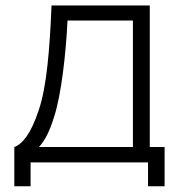

<svg xmlns="http://www.w3.org/2000/svg" viewBox="-20 -582 641 688"><path d="M516.7 -562.5H164.6C158.3 -404.2 146.9 -268.8 118.8 -187.5C90.6 -101 59.4 -65.6 31.3 -55.2V85.4H89.6V0H510.4V85.4H569.8V-55.2H516.7ZM456.3 -55.2H119.8C143.8 -82.3 159.4 -116.7 172.9 -160.4C200 -240.6 216.7 -395.8 221.9 -508.3H456.3Z"/></svg>

Font: Manrope3 Light
Style: Regular
Weight: 300
Designer: Mikhail Sharanda
Foundry: Mikhail Sharanda
Version: Version 3.000;PS 003.000;hotconv 1.0.88;makeotf.lib2.5.64775